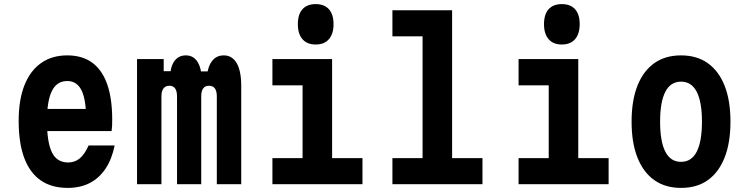

<svg xmlns="http://www.w3.org/2000/svg" viewBox="-20 -898 3640 936"><path d="M177 -367H451L400 -315Q400 -412 377.5 -457.5Q355 -503 308 -503Q257 -503 233 -454.5Q209 -406 209 -309Q209 -205 233 -155.5Q257 -106 312 -106Q345 -106 369 -126Q393 -146 412 -189H539Q525 -121 494 -75Q463 -29 417 -5.5Q371 18 310 18Q231 18 178 -19Q125 -56 98 -128.5Q71 -201 71 -309Q71 -411 99 -482Q127 -553 180 -590.5Q233 -628 308 -628Q381 -628 429.5 -592.5Q478 -557 502.5 -487.5Q527 -418 527 -315Q527 -298 526.5 -285.5Q526 -273 524 -259H177Z M648 -610H778V-551H859L808 -513Q809 -569 829 -598.5Q849 -628 886 -628Q922 -628 942 -598Q962 -568 964 -510L910 -550H1041L988 -511Q990 -567 1011.5 -597.5Q1033 -628 1071 -628Q1112 -628 1134 -590Q1156 -552 1156 -479V0H1037V-428Q1037 -454 1027.5 -467Q1018 -480 998 -480Q980 -480 970.5 -467Q961 -454 961 -428V0H843V-428Q843 -454 833.5 -467Q824 -480 806 -480Q787 -480 777 -467Q767 -454 767 -428V0H648Z M1308 -610H1599V-127H1747V0H1308V-127H1455V-482H1308ZM1519 -681Q1477 -681 1454.5 -707Q1432 -733 1432 -780Q1432 -828 1454.5 -853Q1477 -878 1519 -878Q1561 -878 1583.5 -853Q1606 -828 1606 -780Q1606 -733 1583.5 -707Q1561 -681 1519 -681Z M1893 -848H2184V-127H2332V0H1893V-127H2040V-721H1893Z M2508 -610H2799V-127H2947V0H2508V-127H2655V-482H2508ZM2719 -681Q2677 -681 2654.5 -707Q2632 -733 2632 -780Q2632 -828 2654.5 -853Q2677 -878 2719 -878Q2761 -878 2783.5 -853Q2806 -828 2806 -780Q2806 -733 2783.5 -707Q2761 -681 2719 -681Z M3300 18Q3223 18 3169.5 -20Q3116 -58 3087.5 -130Q3059 -202 3059 -305Q3059 -408 3087.5 -480Q3116 -552 3169.5 -590Q3223 -628 3300 -628Q3377 -628 3430.5 -590Q3484 -552 3512.5 -480Q3541 -408 3541 -305Q3541 -202 3512.5 -130Q3484 -58 3431 -20Q3378 18 3300 18ZM3300 -109Q3351 -109 3376.5 -158.5Q3402 -208 3402 -305Q3402 -401 3376.5 -450.5Q3351 -500 3300 -500Q3249 -500 3223.5 -450.5Q3198 -401 3198 -305Q3198 -208 3223.5 -158.5Q3249 -109 3300 -109Z"/></svg>

Font: Martian Mono Condensed SemiBold
Style: Regular
Weight: 600
Width: 3
Designer: Roman Shamin
Foundry: Evil Martians
Version: Version 1.000